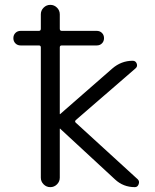

<svg xmlns="http://www.w3.org/2000/svg" viewBox="-20 -770 637 790"><path d="M65 -583Q52 -583 43.5 -591.5Q35 -600 35 -613Q35 -626 43.5 -634.5Q52 -643 65 -643H140Q148 -643 148 -652V-711Q148 -727 159.5 -738.5Q171 -750 187 -750Q203 -750 214.5 -738.5Q226 -727 226 -711V-652Q226 -643 234 -643H378Q391 -643 399.5 -634.5Q408 -626 408 -613Q408 -600 399.5 -591.5Q391 -583 378 -583H234Q226 -583 226 -575V-301L227 -300L228 -301L442 -488Q479 -520 526 -520Q538 -520 542.5 -508.5Q547 -497 538 -489L292 -276Q286 -270 292 -265L547 -32Q555 -24 550.5 -12Q546 0 535 0Q487 0 453 -32L228 -240Q228 -241 227 -241L226 -240V-39Q226 -23 214.5 -11.5Q203 0 187 0Q171 0 159.5 -11.5Q148 -23 148 -39V-575Q148 -583 140 -583Z"/></svg>

Font: Rounded Mplus 1c
Style: Regular
Weight: 400
Version: Version 1.059.20150529